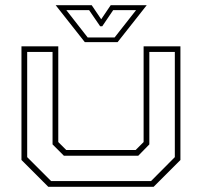

<svg xmlns="http://www.w3.org/2000/svg" viewBox="-20 -718 776 738"><path d="M165.5 0 62.5 -103V-540H204V-172L234.5 -141.5H501.5L532 -172V-540H673.5V-103L570.5 0ZM176.5 -22H560.5L652 -114V-518.5H554V-163L511.5 -119.5H225.5L182 -163V-518.5H84.5V-114ZM306 -556 194 -698H332.5L369 -644L405.5 -698H544L432 -556ZM317 -574H420.5L503 -679H415L373 -617H365L322.5 -679H235Z"/></svg>

Font: Tourney Expanded ExtraLight
Style: Regular
Weight: 200
Width: 7
Designer: Tyler Finck
Foundry: Etcetera Type Co
Version: Version 1.010; ttfautohint (v1.8.3)